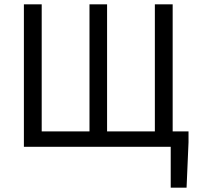

<svg xmlns="http://www.w3.org/2000/svg" viewBox="-20 -676 914 884"><path d="M766 188V0H90V-656H172V-71H392V-656H473V-71H693V-656H775V-71H848V-21L839 188Z"/></svg>

Font: Pinyin1712
Style: Regular
Weight: 400
Version: Version 1